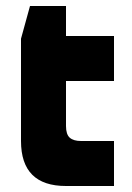

<svg xmlns="http://www.w3.org/2000/svg" viewBox="-20 -620 440 640"><path d="M360 -150H250Q225 -150 212.5 -161Q200 -172 200 -200V-350H360V-500H200V-600H80L50 -491V-150Q50 0 200 0H360Z"/></svg>

Font: Millimetre
Style: Bold
Weight: 800
Designer: Jérémy Landes
Version: Version 1.0